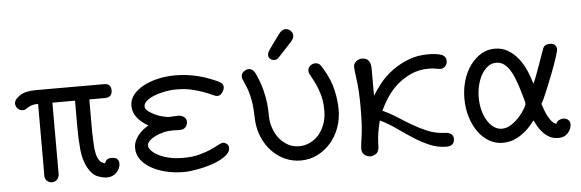

<svg xmlns="http://www.w3.org/2000/svg" viewBox="-44 -747 2713 896"><g transform="rotate(-5 1312.5 -299.0)"><path d="M28 -376Q28 -394 54 -412Q80 -430 129 -430H448Q468 -430 475.5 -420.5Q483 -411 482 -398Q483 -386 476 -376Q469 -366 449 -365H375V-210Q376 -182 377 -156.5Q378 -131 382.5 -111Q387 -91 396 -78Q405 -65 422 -62Q427 -74 434 -79Q441 -84 455 -84Q475 -84 482 -75Q489 -66 489 -55Q489 -33 471.5 -14Q454 5 425 5Q408 5 382.5 -4.5Q357 -14 337 -50Q317 -87 312.5 -136.5Q308 -186 308 -240V-365H202V-43Q202 -37 202 -31Q202 -25 200 -19Q197 -8 188 -1.5Q179 5 168 5Q157 5 148 -1.5Q139 -8 136 -19Q134 -25 134.5 -31Q135 -37 135 -43V-365Q117 -365 106 -361.5Q95 -358 88 -353.5Q81 -349 75.5 -345.5Q70 -342 63 -342Q47 -342 37.5 -352.5Q28 -363 28 -376Z M568 -120Q568 -142 577.5 -159.5Q587 -177 599 -189.5Q611 -202 622.5 -209.5Q634 -217 639 -220Q605 -239 586.5 -263.5Q568 -288 568 -318Q568 -346 585.5 -368.5Q603 -391 633 -407.5Q663 -424 702 -433Q741 -442 785 -442Q828 -442 874.5 -432.5Q921 -423 973 -400Q976 -399 981 -396.5Q986 -394 991.5 -390.5Q997 -387 1001 -381.5Q1005 -376 1005 -368Q1005 -357 995.5 -343Q986 -329 972 -329Q964 -329 948.5 -336.5Q933 -344 910 -352.5Q887 -361 855.5 -368.5Q824 -376 784 -376Q755 -376 727.5 -370.5Q700 -365 678 -356Q656 -347 642.5 -335Q629 -323 629 -310Q629 -298 642.5 -287.5Q656 -277 674 -268.5Q692 -260 711 -255.5Q730 -251 741 -251Q747 -251 758 -252Q769 -253 780 -253Q793 -253 801 -249Q809 -245 813.5 -239.5Q818 -234 819 -228.5Q820 -223 820 -220Q820 -210 811.5 -198Q803 -186 782 -186Q775 -186 767 -186.5Q759 -187 748 -187Q726 -187 705 -181.5Q684 -176 667 -167.5Q650 -159 639.5 -148.5Q629 -138 629 -127Q629 -116 640 -103.5Q651 -91 671.5 -80Q692 -69 721 -62Q750 -55 787 -55Q831 -55 863 -63.5Q895 -72 917.5 -82Q940 -92 955 -100.5Q970 -109 980 -109H983Q991 -107 998 -100.5Q1005 -94 1005 -83Q1005 -62 981 -44.5Q957 -27 922.5 -15Q888 -3 850 4Q812 11 785 11Q742 11 702.5 1.5Q663 -8 633 -25Q603 -42 585.5 -66Q568 -90 568 -120Z M1224 -499Q1224 -504 1226 -509Q1228 -514 1234.5 -524Q1241 -534 1252.5 -549.5Q1264 -565 1283 -591Q1298 -612 1315 -612Q1328 -612 1338.5 -602.5Q1349 -593 1349 -578Q1349 -572 1346.5 -566.5Q1344 -561 1337 -552.5Q1330 -544 1316.5 -530Q1303 -516 1281 -492Q1275 -485 1268 -479Q1261 -473 1251 -473Q1240 -473 1232 -480.5Q1224 -488 1224 -499ZM1093 -409Q1093 -423 1104.5 -432Q1116 -441 1127 -441Q1139 -441 1147 -434Q1155 -427 1160 -416Q1179 -374 1188 -338.5Q1197 -303 1200 -274.5Q1203 -246 1203 -225Q1203 -204 1205 -191Q1208 -169 1217.5 -146Q1227 -123 1243 -104.5Q1259 -86 1281.5 -74Q1304 -62 1333 -62Q1357 -62 1380.5 -72.5Q1404 -83 1422.5 -103.5Q1441 -124 1452 -153Q1463 -182 1463 -218Q1463 -260 1454 -291.5Q1445 -323 1434 -345.5Q1423 -368 1414 -383.5Q1405 -399 1405 -408Q1405 -422 1415.5 -431.5Q1426 -441 1439 -441Q1456 -441 1464.5 -429Q1473 -417 1478 -408Q1508 -357 1519 -308Q1530 -259 1530 -217Q1530 -172 1515.5 -132Q1501 -92 1474.5 -61.5Q1448 -31 1412 -13Q1376 5 1334 5Q1295 5 1260.5 -10.5Q1226 -26 1199.5 -53.5Q1173 -81 1156.5 -118.5Q1140 -156 1137 -200Q1136 -216 1135.5 -234Q1135 -252 1132.5 -274.5Q1130 -297 1123 -324Q1116 -351 1101 -384Q1098 -390 1095.5 -396Q1093 -402 1093 -409Z M1619 -24Q1619 -38 1626 -84Q1633 -130 1633 -216Q1633 -296 1626 -346Q1619 -396 1619 -407Q1619 -424 1631.5 -434Q1644 -444 1659 -444Q1665 -444 1672 -442.5Q1679 -441 1685.5 -435.5Q1692 -430 1696 -420Q1700 -410 1700 -394V-266Q1716 -293 1740.5 -323.5Q1765 -354 1799 -379Q1833 -404 1875 -420.5Q1917 -437 1968 -437Q2007 -437 2029.5 -429Q2052 -421 2052 -398Q2052 -383 2042 -373.5Q2032 -364 2020 -364Q2012 -364 1999 -367Q1986 -370 1966 -370Q1918 -370 1879.5 -352Q1841 -334 1812 -307Q1783 -280 1763.5 -249Q1744 -218 1733 -193Q1767 -178 1799.5 -157Q1832 -136 1865 -116.5Q1898 -97 1934 -82Q1970 -67 2011 -65Q2014 -65 2021 -64.5Q2028 -64 2035.5 -61Q2043 -58 2048.5 -51.5Q2054 -45 2054 -32Q2054 -29 2053 -23.5Q2052 -18 2048 -12.5Q2044 -7 2036.5 -3.5Q2029 0 2017 0Q1976 0 1938.5 -16Q1901 -32 1864.5 -55.5Q1828 -79 1792 -104.5Q1756 -130 1717 -149Q1710 -123 1705.5 -96Q1701 -69 1700 -38V-33Q1700 -5 1686 4.5Q1672 14 1659 14Q1644 14 1631.5 4Q1619 -6 1619 -24Z M2119 -216Q2119 -261 2131 -301Q2143 -341 2165 -371Q2187 -401 2216 -418.5Q2245 -436 2280 -436Q2314 -436 2340.5 -420.5Q2367 -405 2387.5 -380Q2408 -355 2422.5 -322.5Q2437 -290 2446 -257Q2452 -269 2462 -295.5Q2472 -322 2481.5 -349Q2491 -376 2498.5 -397Q2506 -418 2507 -420Q2513 -431 2521.5 -433.5Q2530 -436 2538 -436Q2555 -436 2562.5 -428Q2570 -420 2570 -408Q2570 -400 2559 -366.5Q2548 -333 2532.5 -293Q2517 -253 2501 -215Q2485 -177 2475 -160Q2479 -149 2484 -134Q2489 -119 2496.5 -104.5Q2504 -90 2513.5 -78Q2523 -66 2536 -61Q2540 -72 2549.5 -77.5Q2559 -83 2570 -83Q2583 -83 2592.5 -75.5Q2602 -68 2602 -53Q2602 -32 2585.5 -13.5Q2569 5 2540 5Q2517 5 2499.5 -4.5Q2482 -14 2468.5 -28.5Q2455 -43 2446 -59Q2437 -75 2431 -87Q2410 -58 2389 -40Q2368 -22 2348.5 -12Q2329 -2 2311.5 1.5Q2294 5 2280 5Q2246 5 2216.5 -12Q2187 -29 2165.5 -59Q2144 -89 2131.5 -129Q2119 -169 2119 -216ZM2186 -216Q2186 -185 2193 -157Q2200 -129 2213 -107.5Q2226 -86 2243.5 -73.5Q2261 -61 2282 -61Q2305 -61 2326.5 -75.5Q2348 -90 2364.5 -108.5Q2381 -127 2391 -144.5Q2401 -162 2401 -167Q2401 -172 2399 -179.5Q2397 -187 2393 -201Q2383 -237 2372.5 -267.5Q2362 -298 2349 -321Q2336 -344 2319.5 -357Q2303 -370 2281 -370Q2259 -370 2241.5 -356.5Q2224 -343 2211.5 -321Q2199 -299 2192.5 -271.5Q2186 -244 2186 -216Z"/></g></svg>

Font: CMU Typewriter Custom
Style: Regular
Weight: 500
Monospace: yes
Version: Version 0.7.0